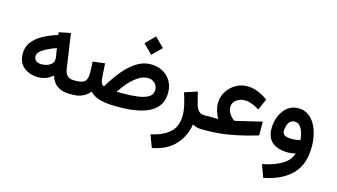

<svg xmlns="http://www.w3.org/2000/svg" viewBox="-99 -1021 2876 1640"><g transform="rotate(15 1339.0 -201.0)"><path d="M521.5 0Q383.3 0 350.6 -117.2Q293 -67.9 223.1 -67.9Q146.5 -67.9 95 -109.6Q43.5 -151.4 43.5 -230Q43.5 -288.6 76.4 -332.3Q109.4 -376 166.5 -407.5Q223.6 -439 295.9 -460.9L292.5 -484.4L396 -505.4L440.9 -196.8Q445.8 -162.6 465.8 -142.1Q485.8 -121.6 523.4 -121.6H538.6V0ZM326.7 -255.9Q326.7 -262.7 325.7 -270.8Q324.7 -278.8 323.2 -287.6L313.5 -350.1Q245.6 -326.2 200.2 -297.9Q154.8 -269.5 154.8 -234.9Q154.8 -210.4 173.3 -196.3Q191.9 -182.1 222.7 -182.1Q247.6 -182.1 271.5 -190.4Q295.4 -198.7 311 -215.3Q326.7 -231.9 326.7 -255.9Z M1106.4 -665.5 1188 -584 1106.4 -502.9 1025.4 -584ZM787.1 -139.2Q836.4 -222.2 889.6 -286.4Q942.9 -350.6 1002 -387.5Q1061 -424.3 1126.5 -424.3Q1186 -424.3 1231.9 -398.9Q1277.8 -373.5 1304 -329.3Q1330.1 -285.2 1330.1 -228.5Q1330.1 -144.5 1283.2 -94.5Q1236.3 -44.4 1152.6 -22.2Q1068.8 0 957 0H931.2Q841.3 0 784.7 -16.4Q728 -32.7 696.8 -67.4Q668.9 -34.7 632.3 -17.3Q595.7 0 539.1 0H519L519.5 -121.6H539.1Q601.1 -121.6 621.8 -143.8Q642.6 -166 642.6 -217.8Q642.6 -243.7 641.1 -268.1Q639.6 -292.5 637.7 -317.4L744.6 -330.6L753.4 -200.7Q755.4 -175.8 763.4 -158.2Q771.5 -140.6 787.1 -139.2ZM1129.9 -304.2Q1092.3 -304.2 1053 -280.5Q1013.7 -256.8 975.3 -215.6Q937 -174.3 902.3 -121.6H960Q1036.1 -121.6 1094.2 -130.1Q1152.3 -138.7 1185.1 -160.4Q1217.8 -182.1 1217.8 -220.7Q1217.8 -257.8 1193.4 -281Q1168.9 -304.2 1129.9 -304.2Z M1685.5 0Q1659.7 0 1638.9 -6.3Q1618.2 -12.7 1605 -21Q1588.9 85 1518.8 162.1Q1448.7 239.3 1317.4 264.6L1276.4 154.3Q1387.2 130.4 1443.8 76.9Q1500.5 23.4 1500.5 -71.8Q1500.5 -115.2 1488.3 -167Q1476.1 -218.8 1460 -266.1L1572.3 -303.2L1599.6 -195.8Q1608.9 -161.1 1627.7 -141.4Q1646.5 -121.6 1680.2 -121.6H1698.7V0Z M1801.8 -121.6Q1785.2 -147 1774.4 -183.1Q1763.7 -219.2 1763.7 -251.5Q1763.7 -307.1 1792 -353.5Q1820.3 -399.9 1867.4 -428Q1914.6 -456.1 1971.2 -456.1Q2020 -456.1 2064 -438Q2107.9 -419.9 2154.3 -388.2L2110.4 -288.6Q2076.2 -308.6 2044.7 -321.5Q2013.2 -334.5 1979 -334.5Q1953.6 -334.5 1929.7 -324Q1905.8 -313.5 1890.1 -293.9Q1874.5 -274.4 1874.5 -247.6Q1874.5 -221.2 1886.7 -198.7Q1898.9 -176.3 1914.1 -161.6Q1929.2 -147 1938 -142.6Q1943.4 -142.6 1949.2 -144.5L2175.3 -198.2V-76.7Q2052.7 -39.6 1943.8 -19.8Q1835 0 1730 0H1679.2V-121.6Z M2634.8 -99.1Q2634.8 61 2547.4 147.7Q2460 234.4 2302.7 264.6L2261.7 153.8Q2366.2 133.8 2433.3 93Q2500.5 52.2 2516.1 -8.3Q2501 -4.4 2483.9 -1.7Q2466.8 1 2452.6 1Q2361.8 1 2311.8 -38.8Q2261.7 -78.6 2261.7 -165.5Q2261.7 -203.6 2273.2 -242.7Q2284.7 -281.7 2307.1 -314.7Q2329.6 -347.7 2362.8 -367.7Q2396 -387.7 2439.5 -387.7Q2489.7 -387.7 2526.6 -363.3Q2563.5 -338.9 2587.4 -297.4Q2611.3 -255.9 2623 -204.6Q2634.8 -153.3 2634.8 -99.1ZM2452.1 -119.6Q2473.1 -119.6 2492.2 -122.3Q2511.2 -125 2526.4 -129.4Q2523.4 -165.5 2513.4 -197.3Q2503.4 -229 2485.4 -249Q2467.3 -269 2438.5 -269Q2411.6 -269 2396.5 -251.7Q2381.3 -234.4 2375.2 -211.2Q2369.1 -188 2369.1 -169.9Q2369.1 -140.1 2391.6 -129.9Q2414.1 -119.6 2452.1 -119.6Z"/></g></svg>

Font: Vazirmatn FD NL SemiBold
Style: Regular
Weight: 600
Designer: Saber Rastikerdar
Foundry: Saber Rastikerdar
Version: Version 33.003